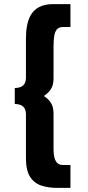

<svg xmlns="http://www.w3.org/2000/svg" viewBox="-20 -708 428 936"><path d="M323.5 208H259Q215.5 208 181 196.5Q146.5 185 126.5 153.8Q106.5 122.5 106.5 63V-150.5Q106.5 -201 52 -201V-279Q106.5 -279 106.5 -329.5V-520.5Q106.5 -589 127.5 -630Q158 -688 239.5 -688H323.5V-576.5H288.5Q266.5 -576.5 256.5 -563.8Q246.5 -551 243.8 -529Q241 -507 241 -479.5V-325.5Q241 -292 227.2 -272.2Q213.5 -252.5 193.5 -240Q215 -227 228 -207Q241 -187 241 -154.5V21Q241 38 244.2 55.5Q247.5 73 257.5 84.8Q267.5 96.5 288.5 96.5H323.5Z"/></svg>

Font: Lucymar Sans ExtraBold
Style: Regular
Weight: 800
Foundry: The League of Moveable Type (original font) / Main changes by Cristiano Sobral with portions from Mirco Monsees
Version: Version 2.001;August 30, 2020;FontCreator 13.0.0.2681 64-bit